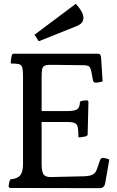

<svg xmlns="http://www.w3.org/2000/svg" viewBox="-20 -1060 610 1001"><path d="M500 -79 35 -80Q25 -80 25 -90Q25 -94 27.5 -106Q30 -118 34 -125Q71 -128 85.5 -146Q100 -164 100 -205V-660Q100 -694 96 -708Q92 -722 78.5 -725.5Q65 -729 36 -729Q36 -742 38 -753.5Q40 -765 41 -770Q44 -780 52 -780H487Q498 -780 502 -775.5Q506 -771 507 -760L515 -636Q509 -633 497 -631Q485 -629 480 -629Q467 -629 465 -640L457 -682Q453 -706 445 -713Q437 -720 413 -720L257 -722Q228 -723 215.5 -718.5Q203 -714 200 -700.5Q197 -687 197 -659V-481H330Q371 -481 383.5 -491Q396 -501 397 -530Q404 -534 415.5 -535.5Q427 -537 431 -537Q441 -537 441 -527L437 -360Q437 -352 427 -349Q422 -348 411 -346Q400 -344 389 -344Q389 -379 385.5 -396Q382 -413 369.5 -418.5Q357 -424 330 -424H197V-206Q197 -161 209 -148.5Q221 -136 246 -137L419 -141Q448 -142 463.5 -150Q479 -158 486 -180L502 -226Q507 -237 517 -237Q522 -237 533 -234Q544 -231 550 -228L528 -103Q523 -79 500 -79ZM375 -922 182 -845 160 -879 375 -1040Q424 -987 413 -955Q408 -934 375 -922Z"/></svg>

Font: Gowun Batang
Style: Bold
Weight: 700
Designer: Yanghee Ryu
Foundry: Yanghee Ryu
Version: Version 2.000